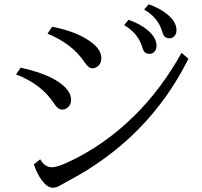

<svg xmlns="http://www.w3.org/2000/svg" viewBox="-20 -882 950 902"><path d="M225.1 -756.3Q320.3 -737.8 380.9 -702.1Q456.1 -658.2 456.1 -609.9Q456.1 -577.1 430.2 -564.9Q422.9 -561 414.6 -561Q396 -561 377.4 -589.4Q320.3 -675.8 203.1 -724.1ZM77.1 -564Q187 -539.6 245.1 -503.4Q314 -460.9 314 -413.1Q314 -390.6 298.8 -377.4Q287.6 -367.2 272.5 -367.2Q252.4 -367.2 236.3 -392.6Q175.3 -487.3 55.2 -532.2ZM168.9 -133.8Q190.4 -96.2 224.6 -96.2Q248.5 -96.2 299.8 -120.1Q469.7 -198.7 611.3 -338.4Q738.3 -463.9 833 -633.8L865.2 -606Q678.7 -231 297.4 -30.3Q278.8 -20.5 263.2 -11.2Q244.6 0 228.5 0Q202.6 0 177.2 -34.2Q153.3 -65.9 139.2 -109.9ZM584 -789.1Q639.2 -769.5 673.8 -740.2Q715.3 -705.1 715.3 -667.5Q715.3 -646.5 702.1 -635.7Q692.9 -628.9 682.1 -628.9Q661.6 -628.9 653.3 -646Q651.9 -648.9 647.5 -663.1Q627.4 -726.6 563 -764.2ZM678.2 -861.8Q732.9 -842.8 767.6 -813.5Q809.1 -778.3 809.1 -740.7Q809.1 -719.2 795.9 -709Q786.6 -702.1 775.9 -702.1Q755.4 -702.1 747.1 -719.2Q745.6 -722.2 741.2 -736.3Q721.7 -799.8 657.2 -836.9Z"/></svg>

Font: BIZ UDPMincho
Style: Regular
Weight: 400
Designer: TypeBank Co., Ltd.
Foundry: Morisawa Inc.
Version: Version 1.06